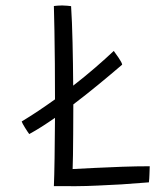

<svg xmlns="http://www.w3.org/2000/svg" viewBox="-20 -668 600 686"><path d="M172.5 -3Q174 -37 175 -102.8Q176 -168.5 176.5 -247Q152 -230 128.8 -215.2Q105.5 -200.5 84.5 -189Q79.5 -195.5 69.5 -211.5Q59.5 -227.5 57.5 -234Q86.5 -251.5 116.5 -271.5Q146.5 -291.5 176.5 -313Q176.5 -378 176 -441Q175.5 -504 174.5 -557.5Q173.5 -611 172.5 -646.5Q177 -647 185.5 -647.8Q194 -648.5 202 -648.5Q211 -648.5 220.8 -647.5Q230.5 -646.5 234 -646Q237.5 -592.5 239.2 -516.8Q241 -441 241.5 -362Q284 -395 321.2 -427.2Q358.5 -459.5 386.5 -486Q392.5 -478 404 -461.2Q415.5 -444.5 416.5 -437Q374.5 -401 330 -364.5Q285.5 -328 242 -295Q242 -240 241.5 -190.5Q241 -100.5 239.5 -64Q271 -65.5 318 -68Q365 -70.5 417 -72.2Q469 -74 515 -74Q514.5 -62 514 -45.2Q513.5 -28.5 512 -16.5Q458.5 -12 413.8 -9.2Q369 -6.5 329.5 -5Q289 -3 251 -2.8Q213 -2.5 172.5 -3Z"/></svg>

Font: Grandstander ExtraLight
Style: Regular
Weight: 200
Designer: Tyler Finck
Foundry: Etcetera Type Co
Version: Version 1.200; ttfautohint (v1.8.3)